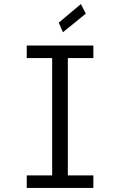

<svg xmlns="http://www.w3.org/2000/svg" viewBox="-20 -924 590 944"><path d="M111.5 0V-61.5H236.5V-638.5H111.5V-700H439V-638.5H313.5V-61.5H439V0ZM289.5 -765.5 269 -812.5 377.5 -904 402 -857Z"/></svg>

Font: Trispace SemiCondensed Light
Style: Regular
Weight: 300
Width: 4
Designer: Tyler Finck
Foundry: Etcetera Type Company
Version: Version 1.210; ttfautohint (v1.8.3)